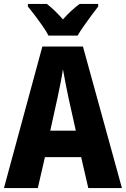

<svg xmlns="http://www.w3.org/2000/svg" viewBox="-20 -950 636 970"><path d="M426 0 390 -156H207L171 0H0L194 -715H399L596 0ZM326 -456Q319 -490 311 -530Q303 -570 298 -600Q294 -571 286 -531Q278 -491 271 -458L234 -290H363ZM225 -770Q215 -790 196 -817.5Q177 -845 156.5 -872Q136 -899 121 -917V-930H217Q256 -900 298 -852Q321 -878 341.5 -896.5Q362 -915 382 -930H476V-917Q461 -898 441.5 -871.5Q422 -845 403 -818Q384 -791 372 -770Z"/></svg>

Font: Noto Sans Condensed ExtraBold
Style: Regular
Weight: 800
Width: 3
Designer: Monotype Design Team
Foundry: Monotype Imaging Inc.
Version: Version 2.013; ttfautohint (v1.8.4.7-5d5b)